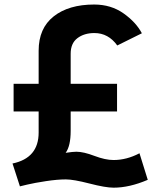

<svg xmlns="http://www.w3.org/2000/svg" viewBox="-20 -824 690 861"><path d="M41 -324.2V-448.2H153.3V-596.7Q153.3 -697.3 220.7 -750.5Q288.1 -803.7 402.3 -803.7Q477.5 -803.7 533.7 -764.2Q589.8 -724.6 616.2 -674.8L505.9 -620.1Q465.8 -675.8 403.3 -675.8Q357.4 -675.8 327.1 -652.8Q296.9 -629.9 296.9 -583V-448.2H504.9V-324.2H296.9V-237.3Q296.9 -168.9 274.4 -138.7Q307.6 -143.6 322.3 -143.6Q354.5 -143.6 403.3 -125Q452.1 -106.4 489.3 -106.4Q547.9 -106.4 605.5 -136.7L642.6 -17.6Q560.5 17.6 489.3 17.6Q453.1 17.6 381.3 -1Q309.6 -19.5 275.4 -19.5Q237.3 -19.5 186 -11.7Q134.8 -3.9 101.6 3.9L69.3 11.7L36.1 -90.8Q153.3 -115.2 153.3 -229.5V-324.2Z"/></svg>

Font: Gothic A1 ExtraBold
Style: Regular
Weight: 800
Designer: HanYang I&C Co.,Ltd.
Foundry: HanYang I&C Co.,Ltd.
Version: Version 2.50